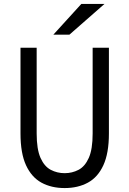

<svg xmlns="http://www.w3.org/2000/svg" viewBox="-20 -942 656 974"><path d="M308 12Q240.5 12 190.2 -15.5Q140 -43 112 -103.8Q84 -164.5 84 -265V-700H166V-265Q166 -185 185.5 -141.2Q205 -97.5 237.5 -80.5Q270 -63.5 308 -63.5Q346 -63.5 378.5 -80.5Q411 -97.5 430.5 -141.2Q450 -185 450 -265V-700H532.5V-265Q532.5 -165 504.5 -104Q476.5 -43 426 -15.5Q375.5 12 308 12ZM250.5 -766 392.5 -922H510L332 -766Z"/></svg>

Font: Overpass Mono
Style: Regular
Weight: 400
Designer: Delve Withrington, Dave Bailey
Foundry: Delve Fonts LLC
Version: Version 4.000